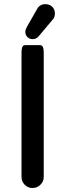

<svg xmlns="http://www.w3.org/2000/svg" viewBox="-20 -903 318 937"><path d="M85 -39.1V-641.6Q85 -656.7 86.7 -665.8Q88.4 -674.8 92.3 -678.7Q96.2 -682.6 101.6 -682.6H176.8Q182.1 -682.6 186 -678.7Q189.9 -674.8 191.7 -665.8Q193.4 -656.7 193.4 -641.6V-39.1Q193.4 -16.6 176.8 -1Q160.6 14.6 138.7 14.6Q116.7 14.6 100.8 -1.2Q85 -17.1 85 -39.1ZM103.5 -748Q103.5 -758.3 111.3 -772L161.1 -858.9Q164.6 -865.7 169.4 -870.6Q182.1 -882.8 201.7 -882.8Q221.7 -882.8 235.4 -869.6Q248 -856.4 248 -837.2Q248 -817.9 235.8 -805.7L168.9 -726.1Q157.2 -711.9 139.6 -711.9Q124 -711.9 113.8 -722.2Q103.5 -732.4 103.5 -748Z"/></svg>

Font: YuPearl-SemiBold
Style: SemiBold
Weight: 600
Designer: Max Yao
Foundry: Max-Everyday
Version: Version 1.011; ttfautohint (v1.8.3)